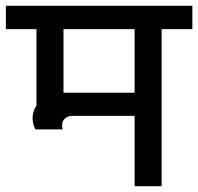

<svg xmlns="http://www.w3.org/2000/svg" viewBox="-45 -638 680 659"><path d="M417 1V-240.2H202.1Q185.1 -240.2 174.8 -227.8Q164.6 -215.3 169.9 -193.8H76.2Q55.7 -238.3 80.1 -275.9V-538.1H-24.9V-618.2H615.2V-538.1H509.8V1ZM172.9 -319.8H417V-538.1H172.9Z"/></svg>

Font: LT Superior Med
Style: Regular
Weight: 500
Designer: Daniel Lyons
Foundry: LyonsType
Version: Version 1.000